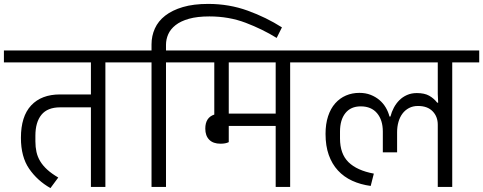

<svg xmlns="http://www.w3.org/2000/svg" viewBox="-40 -956 2471 982"><path d="M218 6Q151 -32 109 -93Q67 -154 67 -251Q67 -361 119.5 -417Q172 -473 267 -473H425V-637H-20V-698H637V-637H499V0H425V-407H268Q203 -407 172 -369Q141 -331 141 -262V-233Q141 -204 146.5 -179Q152 -154 165.5 -131.5Q179 -109 201.5 -88.5Q224 -68 258 -48Z M735 -637H597V-698H735V-729Q735 -772 752 -810Q769 -848 805 -876Q841 -904 895.5 -920Q950 -936 1025 -936Q1132 -936 1227 -901.5Q1322 -867 1402 -816L1375 -762Q1302 -807 1216.5 -839.5Q1131 -872 1031 -872Q969 -872 926.5 -860Q884 -848 858 -827.5Q832 -807 820.5 -781Q809 -755 809 -727V-698H947V-637H809V0H735Z M1088 -221Q1050 -221 1030 -241.5Q1010 -262 1010 -298Q1010 -355 1056 -370V-637H907V-698H1582V-637H1444V0H1370V-312H1130V-229Q1114 -221 1088 -221ZM1130 -637V-375H1370V-637Z M2199 -318Q2199 -360 2172.5 -387Q2146 -414 2098 -414Q2072 -414 2052 -403.5Q2032 -393 2018.5 -375Q2005 -357 1998 -332.5Q1991 -308 1991 -280V-177H1918V-283Q1918 -342 1888.5 -377Q1859 -412 1805 -412Q1754 -412 1726.5 -377.5Q1699 -343 1699 -283V-248Q1699 -169 1742.5 -126.5Q1786 -84 1872 -68L1856 -5Q1804 -12 1761.5 -31.5Q1719 -51 1688.5 -84Q1658 -117 1641.5 -163.5Q1625 -210 1625 -271Q1625 -322 1638 -361.5Q1651 -401 1674.5 -427.5Q1698 -454 1729.5 -467.5Q1761 -481 1798 -481Q1830 -481 1855.5 -471Q1881 -461 1900.5 -444.5Q1920 -428 1933 -406Q1946 -384 1952 -360H1957Q1963 -384 1974.5 -405.5Q1986 -427 2002.5 -443.5Q2019 -460 2041.5 -470Q2064 -480 2092 -480Q2131 -480 2155 -466.5Q2179 -453 2196 -431H2201L2199 -475V-637H1542V-698H2411V-637H2273V0H2199Z"/></svg>

Font: IBM Plex Sans Devanagari
Style: Regular
Weight: 400
Designer: Mike Abbink, Paul van der Laan, Pieter van Rosmalen, Erin McLaughlin
Foundry: Bold Monday
Version: Version 1.1